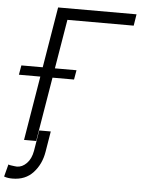

<svg xmlns="http://www.w3.org/2000/svg" viewBox="-100 -775 758 1035"><g transform="rotate(5 278.5 -257.0)"><path d="M596.2 -727.3 586.3 -665.1H227.6L116.8 0H51.1L171.9 -727.3ZM-7.1 -347.7 1.8 -398.8H300.1L291.2 -347.7ZM128.2 -57.9H190.7L172.2 54.3Q160.9 121.8 118.8 167.4Q76.7 213.1 7.1 213.1Q-6 213.1 -16.5 211.6Q-27 210.2 -38.7 206L-21.3 139.2Q-17.8 141.3 -7.5 142.9Q2.8 144.5 12.8 145.6Q22.7 146.7 25.2 146.7Q53.6 146.7 77.8 122.3Q101.9 98 109.7 54.3Z"/></g></svg>

Font: Inter UI Light
Style: Italic
Weight: 300
Italic angle: 9.39999°
Designer: Rasmus Andersson
Foundry: rsms
Version: 3.2;8d6f07862